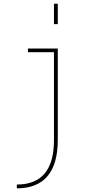

<svg xmlns="http://www.w3.org/2000/svg" viewBox="-20 -780 540 1030"><path d="M269.5 -650.4V-759.8H290V-650.4ZM129.9 -519.5H290V-30.3Q290 229.5 70.3 230.5V210Q270.5 210 269.5 -30.3V-500H129.9Z"/></svg>

Font: Mgen+ 1mn thin
Style: Regular
Weight: 100
Designer: [Source Han Sans]
Ryoko NISHIZUKA  (kana & ideographs); Paul D. Hunt (Latin, Greek & Cyrillic); Wenlong ZHANG  (bopomofo
Version: Version 1.059.20150602